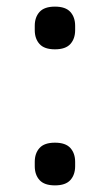

<svg xmlns="http://www.w3.org/2000/svg" viewBox="-20 -548 332 580"><path d="M146 12Q114 12 99.5 -4Q85 -20 85 -46V-59Q85 -85 99.5 -101Q114 -117 146 -117Q178 -117 192.5 -101Q207 -85 207 -59V-46Q207 -20 192.5 -4Q178 12 146 12ZM146 -399Q114 -399 99.5 -415Q85 -431 85 -457V-470Q85 -496 99.5 -512Q114 -528 146 -528Q178 -528 192.5 -512Q207 -496 207 -470V-457Q207 -431 192.5 -415Q178 -399 146 -399Z"/></svg>

Font: IBM Plex Sans Hebrew
Style: Regular
Weight: 400
Designer: Mike Abbink, Paul van der Laan, Pieter van Rosmalen, Yanek Iontef
Foundry: Bold Monday
Version: Version 1.2